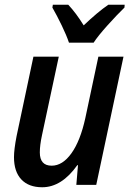

<svg xmlns="http://www.w3.org/2000/svg" viewBox="-20 -780 552 810"><path d="M39 -117Q39 -149 50 -206L121 -541H228L157 -209Q148 -167 148 -137Q148 -81 198 -81Q244 -81 281.5 -133.5Q319 -186 340 -282L395 -541H501L386 0H302L309 -83H306Q240 10 158 10Q101 10 70 -23Q39 -56 39 -117ZM201 -748 203 -760H268Q301 -725 333 -673Q393 -730 437 -760H506L505 -748Q474 -718 433.5 -673Q393 -628 375 -600H271Q261 -630 240.5 -672.5Q220 -715 201 -748Z"/></svg>

Font: Noto Sans UI NarrowMedium
Style: Italic
Weight: 500
Width: 4
Italic angle: -12°
Designer: Monotype Design Team
Foundry: Monotype Imaging Inc.
Version: Version 1.001